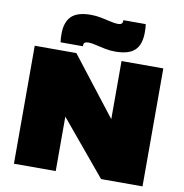

<svg xmlns="http://www.w3.org/2000/svg" viewBox="-98 -1030 1077 1122"><g transform="rotate(10 440.5 -468.5)"><path d="M59 0V-700H306L574 -355V-700H822V0H576L307 -323V0ZM204 -746Q202 -759 201.5 -771.5Q201 -784 201 -796Q201 -865 236 -900Q271 -935 352 -935Q381 -935 412 -929Q443 -923 470 -916.5Q497 -910 515 -910Q543 -910 543 -931Q543 -935 543 -937H676Q678 -924 678.5 -911.5Q679 -899 679 -887Q679 -816 643.5 -782Q608 -748 527 -748Q497 -748 466.5 -754Q436 -760 410 -766.5Q384 -773 365 -773Q337 -773 337 -753Q337 -751 337 -749Q337 -747 337 -746Z"/></g></svg>

Font: Georama Extended Black
Style: Regular
Weight: 900
Width: 7
Designer: Jean-Baptiste Levee
Foundry: Production Type
Version: Version 1.000